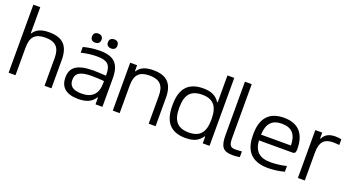

<svg xmlns="http://www.w3.org/2000/svg" viewBox="-47 -1292 3473 1883"><g transform="rotate(20 1690.0 -350.5)"><path d="M59 -710V0H131V-291C131 -400 177 -447 282 -447C387 -447 434 -400 434 -291V0H506V-295C506 -443 441 -509 299 -509C217 -509 166 -486 136 -438H131V-710Z M828 -509C769 -509 712 -501 656 -486V-426C711 -440 769 -447 820 -447C924 -447 966 -416 966 -314V-299C904 -303 860 -305 836 -305C667 -305 598 -255 598 -148C598 -44 662 9 788 9C873 9 926 -16 961 -71H966V0H1038V-296C1038 -449 976 -509 828 -509ZM670 -148C670 -220 720 -249 839 -249C870 -249 920 -247 966 -243V-220C966 -108 909 -52 800 -52C708 -52 670 -86 670 -148ZM706 -613C706 -585 723 -567 755 -567C787 -567 804 -585 805 -613V-615C805 -644 786 -662 755 -662C723 -662 706 -644 706 -615ZM872 -613C872 -585 890 -567 923 -567C954 -567 971 -585 971 -613V-615C971 -644 954 -662 923 -662C890 -662 872 -644 872 -615Z M1146 -500V0H1218V-291C1218 -400 1264 -447 1369 -447C1474 -447 1521 -400 1521 -291V0H1593V-295C1593 -443 1528 -509 1386 -509C1304 -509 1253 -486 1223 -438H1218V-500Z M1678 -257V-243C1678 -76 1752 9 1907 9C1996 9 2044 -19 2079 -71H2085V0H2156V-709H2085V-429H2079C2044 -481 1996 -509 1907 -509C1752 -509 1678 -424 1678 -257ZM1749 -246V-254C1749 -385 1800 -447 1918 -447C2035 -447 2085 -385 2085 -254V-246C2085 -115 2035 -53 1918 -53C1800 -53 1749 -115 1749 -246Z M2407 -53C2353 -53 2338 -71 2338 -154V-710H2267V-154C2267 -33 2297 9 2399 9C2424 9 2449 7 2473 2V-57C2452 -55 2424 -53 2407 -53Z M2976 -265C2976 -422 2901 -509 2751 -509C2596 -509 2520 -422 2520 -256V-244C2520 -77 2600 9 2768 9C2821 9 2882 1 2937 -14V-74C2890 -61 2822 -53 2773 -53C2657 -53 2601 -104 2593 -216H2941C2969 -216 2976 -229 2976 -265ZM2593 -276C2598 -392 2647 -447 2751 -447C2856 -447 2904 -388 2905 -276Z M3285 -509C3220 -509 3179 -486 3155 -438H3150V-500H3078V0H3150V-291C3150 -400 3191 -447 3285 -447C3302 -447 3326 -445 3349 -443V-502C3328 -507 3307 -509 3285 -509Z"/></g></svg>

Font: LT Wave Alt Light
Style: Regular
Weight: 300
Designer: Daniel Lyons
Version: Version 2.5 (Glyphs App)